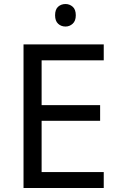

<svg xmlns="http://www.w3.org/2000/svg" viewBox="-20 -935 596 955"><path d="M496 0H97V-714H496V-635H187V-412H478V-334H187V-79H496ZM306 -915Q326 -915 341.5 -901.5Q357 -888 357 -859Q357 -831 341.5 -817Q326 -803 306 -803Q284 -803 269 -817Q254 -831 254 -859Q254 -888 269 -901.5Q284 -915 306 -915Z"/></svg>

Font: Noto Sans Tagbanwa
Style: Regular
Weight: 400
Designer: Monotype Design Team
Foundry: Monotype Imaging Inc.
Version: Version 2.001; ttfautohint (v1.8.4.7-5d5b)